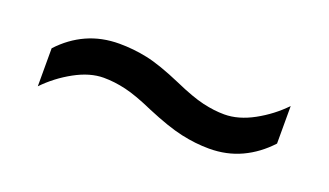

<svg xmlns="http://www.w3.org/2000/svg" viewBox="-31 -538 634 370"><g transform="rotate(20 286.0 -352.5)"><path d="M269 -319Q233 -335 209.5 -340.5Q186 -346 164 -346Q136 -346 105 -329Q74 -312 50 -287V-365Q74 -391 104 -404.5Q134 -418 170 -418Q199 -418 227.5 -412Q256 -406 302 -386Q338 -370 361.5 -364.5Q385 -359 406 -359Q435 -359 466 -376Q497 -393 521 -418V-341Q497 -315 467 -301Q437 -287 401 -287Q373 -287 343.5 -293.5Q314 -300 269 -319Z"/></g></svg>

Font: Noto Sans Georgian
Style: Regular
Weight: 400
Designer: Monotype Design Team, Akaki Razmadze
Foundry: Google LLC
Version: Version 2.002